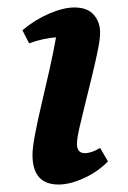

<svg xmlns="http://www.w3.org/2000/svg" viewBox="-20 -482 342 514"><path d="M137 12Q67 12 67 -67Q67 -87 74 -123.5Q81 -160 91.5 -204.5Q102 -249 112.5 -295.5Q123 -342 130 -382Q114 -381 95.5 -377Q77 -373 58 -366L40 -401Q73 -429 111.5 -445.5Q150 -462 179 -462Q214 -462 231 -442.5Q248 -423 248 -395Q248 -377 241.5 -345.5Q235 -314 226 -277Q217 -240 208 -204Q199 -168 192.5 -139.5Q186 -111 186 -97Q186 -72 207 -72Q225 -72 248 -86L269 -50Q242 -22 204.5 -5Q167 12 137 12Z"/></svg>

Font: Petrona
Style: Bold Italic
Weight: 700
Italic angle: -9°
Designer: Ringo R. Seeber
Foundry: Ringo R. Seeber
Version: Version 2.001; ttfautohint (v1.8.3)